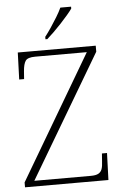

<svg xmlns="http://www.w3.org/2000/svg" viewBox="-61 -973 641 1016"><g transform="rotate(-5 259.0 -465.5)"><path d="M30 0V-26L418 -684H144Q104 -684 92.5 -667.5Q81 -651 78 -612L75 -571H49L54 -714H468V-682L82 -30H382Q409 -30 422.5 -37.5Q436 -45 441.5 -60Q447 -75 448 -101L451 -143H478L473 0ZM206 -784Q221 -803 238.5 -829Q256 -855 272.5 -882Q289 -909 299 -931H356V-921Q347 -908 330 -888Q313 -868 292.5 -846Q272 -824 252 -804.5Q232 -785 216 -771H206Z"/></g></svg>

Font: Noto Serif Gujarati ExtraLight
Style: Regular
Weight: 250
Version: Version 2.102